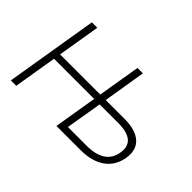

<svg xmlns="http://www.w3.org/2000/svg" viewBox="-92 -806 1066 1066"><g transform="rotate(45 441.0 -273.0)"><path d="M45.4 0 135.7 -545.9H178.2L136.7 -295.4H452.1L493.7 -545.9H536.1L495.1 -295.4H642.6Q729.5 -295.4 771.7 -257.6Q814 -219.7 802.2 -148.4Q790 -76.7 735.4 -38.3Q680.7 0 593.3 0H403.3L445.3 -254.4H129.9L87.9 0ZM452.6 -41H600.1Q668.9 -41 709.7 -67.4Q750.5 -93.8 758.8 -147Q768.1 -201.2 736.1 -227.8Q704.1 -254.4 635.7 -254.4H488.3Z"/></g></svg>

Font: Inter Extra Light
Style: Italic
Weight: 200
Italic angle: -9.39999°
Designer: Rasmus Andersson
Foundry: rsms
Version: Version 4.000;git-3c8e0fc